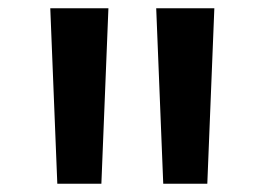

<svg xmlns="http://www.w3.org/2000/svg" viewBox="-20 -798 640 464"><path d="M118.5 -354 101.5 -778H242L225 -354ZM374.5 -354 357.5 -778H498L481 -354Z"/></svg>

Font: Spline Sans Mono
Style: Regular
Weight: 400
Monospace: yes
Designer: Eben Sorkin, Mirko Velimirovic
Foundry: Sorkin Type
Version: Version 1.004